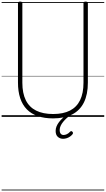

<svg xmlns="http://www.w3.org/2000/svg" viewBox="-20 -1443 1307 2371"><path d="M635 19Q529 19 447.5 -9Q366 -37 311.5 -92.5Q257 -148 229.5 -231Q202 -314 202 -423V-1404Q202 -1414 208.5 -1418.5Q215 -1423 229 -1423Q243 -1423 249.5 -1418.5Q256 -1414 256 -1404V-421Q256 -292 298.5 -206Q341 -120 425.5 -77.5Q510 -35 636 -35Q761 -35 844 -77.5Q927 -120 969 -206Q1011 -292 1011 -421V-1404Q1011 -1414 1017.5 -1418.5Q1024 -1423 1038 -1423Q1065 -1423 1065 -1404V-423Q1065 -277 1016.5 -178.5Q968 -80 872.5 -30.5Q777 19 635 19ZM759 271Q721 271 694 247Q667 223 667 173Q667 145 678 118Q689 91 708.5 65Q728 39 754.5 15Q781 -9 813 -31L851 -30V-24Q828 -6 804 15.5Q780 37 760 61.5Q740 86 728.5 111.5Q717 137 717 161Q717 194 730.5 209Q744 224 765 224Q783 224 804.5 214.5Q826 205 845 184Q852 177 859 176.5Q866 176 872 182Q880 189 881 197Q882 205 877 213Q864 230 844.5 243.5Q825 257 802.5 264Q780 271 759 271ZM0 898H1267V908H0ZM0 -20H1267V0H0ZM0 -505H1267V-500H0ZM0 -1418H1267V-1408H0Z"/></svg>

Font: Playwrite FR Trad Guides
Style: Regular
Weight: 400
Designer: Veronika Burian, José Scaglione
Foundry: TypeTogether
Version: Version 1.003